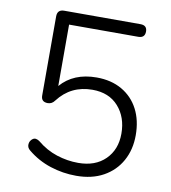

<svg xmlns="http://www.w3.org/2000/svg" viewBox="-81 -775 761 853"><g transform="rotate(10 300.0 -348.5)"><path d="M319 8Q259 8 202 -10.5Q145 -29 99 -67Q85 -78 86.5 -94Q88 -110 101 -119Q114 -128 132 -115Q173 -81 221 -65.5Q269 -50 318 -50Q395 -50 440 -94.5Q485 -139 485 -211Q485 -285 442.5 -333Q400 -381 325 -381Q228 -381 170 -305Q158 -288 139 -288Q109 -288 109 -317V-674Q109 -705 140 -705H484Q514 -705 514 -677Q514 -648 484 -648H172V-371Q230 -438 334 -438Q400 -438 448.5 -410Q497 -382 523 -332Q549 -282 549 -215Q549 -150 521 -99.5Q493 -49 441.5 -20.5Q390 8 319 8Z"/></g></svg>

Font: Chiron GoRound TC L
Style: Regular
Weight: 300
Designer: Ryoko NISHIZUKA 西塚涼子 (kana, bopomofo & ideographs); Paul D. Hunt (Latin, Greek & Cyrillic); Sandoll Communications 산돌커뮤니
Foundry: Adobe
Version: Version 1.000;hotconv 1.1.1;makeotfexe 2.6.0